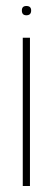

<svg xmlns="http://www.w3.org/2000/svg" viewBox="-20 -621 174 641"><path d="M53 -586Q53 -601 68 -601Q84 -601 84 -586Q84 -570 68 -570Q53 -570 53 -586ZM80 -495V0H56V-495Z"/></svg>

Font: Moniqa Thin Display
Style: Regular
Weight: 100
Designer: Rajesh Rajput
Foundry: Rajesh Rajput
Version: Version 1.000